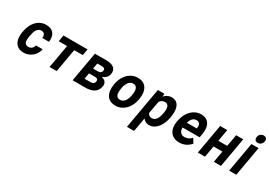

<svg xmlns="http://www.w3.org/2000/svg" viewBox="18 -1750 4154 2965"><g transform="rotate(30 2095.0 -267.5)"><path d="M229 -257 232 -271C246 -353 275 -424 349 -424C398 -424 423 -386 413 -332H532C538 -363 537 -392 532 -418C517 -491 464 -538 371 -538C334 -538 301 -532 271 -518C187 -479 127 -393 105 -271L102 -257C95 -220 94 -184 97 -152C107 -57 163 10 275 10C334 10 386 -12 424 -44C460 -74 495 -122 506 -183H387C376 -133 341 -104 293 -104C218 -104 214 -174 229 -257Z M1088 -415 1108 -528H678L658 -415H808L735 0H862L935 -415Z M1613 -381C1617 -406 1616 -427 1610 -446C1591 -506 1523 -528 1438 -528H1239L1146 0H1375C1481 0 1577 -35 1597 -151C1610 -224 1564 -259 1509 -271C1557 -287 1603 -322 1613 -381ZM1472 -165C1465 -125 1435 -113 1395 -113H1294L1312 -219H1414C1455 -219 1479 -205 1472 -165ZM1483 -362C1476 -324 1446 -314 1407 -314H1329L1347 -415H1418C1461 -415 1491 -406 1483 -362Z M1732 -269 1731 -259C1724 -220 1723 -185 1727 -152C1739 -58 1796 10 1909 10C1945 10 1979 4 2009 -10C2095 -49 2160 -134 2182 -259L2183 -269C2190 -308 2191 -343 2187 -376C2175 -470 2118 -538 2005 -538C1969 -538 1935 -532 1905 -518C1819 -479 1754 -394 1732 -269ZM2056 -269 2055 -259C2040 -176 2003 -104 1929 -104C1854 -104 1843 -175 1858 -259L1859 -269C1873 -351 1912 -424 1985 -424C2059 -424 2071 -352 2056 -269Z M2475 -477 2479 -528H2361L2232 203H2359L2403 -46C2424 -14 2456 10 2510 10C2540 10 2568 4 2593 -10C2669 -51 2721 -141 2742 -259L2744 -270C2751 -310 2753 -347 2751 -380C2745 -469 2706 -538 2606 -538C2549 -538 2508 -513 2475 -477ZM2497 -104C2454 -104 2431 -124 2422 -156L2461 -373C2482 -404 2509 -423 2552 -423C2623 -423 2631 -349 2617 -270L2615 -259C2601 -180 2568 -104 2497 -104Z M3251 -85 3203 -163C3172 -127 3131 -104 3078 -104C3061 -104 3047 -106 3035 -112C3000 -128 2978 -165 2982 -218H3285L3296 -278C3303 -317 3304 -353 3301 -385C3291 -476 3238 -538 3132 -538C3098 -538 3066 -531 3036 -518C2950 -479 2884 -390 2862 -265L2858 -246C2852 -211 2852 -177 2857 -146C2873 -54 2935 10 3049 10C3137 10 3204 -29 3251 -85ZM3179 -326 3177 -314H3001C3018 -373 3052 -424 3111 -424C3166 -424 3190 -387 3179 -326Z M3791 0 3884 -528H3757L3720 -316H3562L3599 -528H3472L3379 0H3506L3542 -203H3700L3664 0Z M4064 0 4157 -528H4030L3937 0ZM4104 -592C4146 -592 4180 -619 4188 -665C4196 -711 4172 -738 4130 -738C4089 -738 4054 -709 4046 -665C4038 -619 4062 -592 4104 -592Z"/></g></svg>

Font: Asimov
Style: NarIt
Weight: 500
Designer: Google
Version: Version 2.000980; 2014